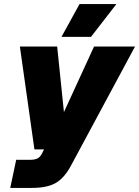

<svg xmlns="http://www.w3.org/2000/svg" viewBox="-20 -767 679 937"><path d="M30 150 59 13H124Q148 13 161.5 7Q175 1 185 -18L195 -38H148L77 -540H259L292 -220L439 -540H639L326 42Q293 103 251 126.5Q209 150 137 150ZM280 -587 368 -747H548L424 -587Z"/></svg>

Font: Geist Black
Style: Italic
Weight: 900
Italic angle: -12°
Designer: Basement.studio, Andrés Briganti, Mateo Zaragoza
Foundry: Basement.studio, Vercel, Andrés Briganti, Guido Ferreyra, Mateo Zaragoza
Version: Version 1.500; ttfautohint (v1.8.4.7-5d5b)